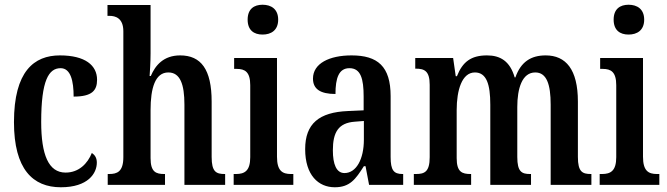

<svg xmlns="http://www.w3.org/2000/svg" viewBox="-20 -781 2818 811"><path d="M237 10C352 10 389 -49 389 -94C389 -114 381 -126 368 -135C350 -90 313 -52 257 -52C185 -52 154 -127 154 -266C154 -442 186 -493 236 -493C279 -493 291 -438 291 -373C369 -373 390 -399 390 -444C390 -505 340 -547 233 -547C124 -547 39 -480 39 -265C39 -66 119 10 237 10Z M435 0H677V-46H674C639 -46 616 -54 616 -113V-316C616 -408 635 -475 691 -475C741 -475 759 -425 759 -339V0H931V-46H929C893 -46 874 -55 874 -118V-352C874 -488 829 -547 741 -547C671 -547 636 -505 617 -460H612C613 -476 616 -517 616 -555V-760H434V-714H443C467 -714 501 -705 501 -649V-117C501 -55 474 -46 441 -46H435Z M1089 -635C1125 -635 1155 -653 1155 -698C1155 -743 1125 -761 1089 -761C1053 -761 1026 -743 1026 -698C1026 -653 1053 -635 1089 -635ZM967 0H1219V-46H1209C1173 -46 1150 -59 1150 -119V-536H969V-490H980C1015 -490 1037 -477 1037 -421V-117C1037 -59 1013 -46 977 -46H967Z M1394 10C1458 10 1482 -24 1517 -79H1524L1539 0H1683V-46H1680C1643 -46 1630 -62 1630 -118V-375C1630 -501 1575 -547 1465 -547C1371 -547 1302 -513 1302 -449C1302 -405 1333 -384 1397 -384C1397 -451 1411 -493 1456 -493C1504 -493 1516 -448 1516 -373V-315L1450 -312C1328 -307 1269 -259 1269 -151C1269 -41 1325 10 1394 10ZM1435 -50C1401 -50 1386 -87 1386 -146C1386 -222 1409 -262 1479 -267L1517 -270V-191C1517 -109 1485 -50 1435 -50Z M1728 0H1970V-46H1968C1932 -46 1909 -54 1909 -113V-316C1909 -400 1931 -475 1986 -475C2035 -475 2051 -425 2051 -339V0H2223V-46H2219C2184 -46 2165 -55 2165 -118V-329C2165 -407 2185 -475 2241 -475C2289 -475 2306 -425 2306 -339V0H2478V-46H2476C2440 -46 2421 -55 2421 -118V-352C2421 -488 2370 -547 2285 -547C2223 -547 2180 -520 2157 -454H2154C2134 -523 2093 -547 2037 -547C1970 -547 1934 -520 1910 -459H1905L1894 -536H1734V-491H1736C1772 -491 1795 -482 1795 -423V-117C1795 -55 1773 -46 1737 -46H1728Z M2635 -635C2671 -635 2701 -653 2701 -698C2701 -743 2671 -761 2635 -761C2599 -761 2572 -743 2572 -698C2572 -653 2599 -635 2635 -635ZM2513 0H2765V-46H2755C2719 -46 2696 -59 2696 -119V-536H2515V-490H2526C2561 -490 2583 -477 2583 -421V-117C2583 -59 2559 -46 2523 -46H2513Z"/></svg>

Font: Noto Serif Sinhala ExtraCondensed SemiBold
Style: Regular
Weight: 600
Width: 2
Designer: Jelle Bosma - Monotype Design Team
Foundry: Monotype Imaging Inc.
Version: Version 2.007